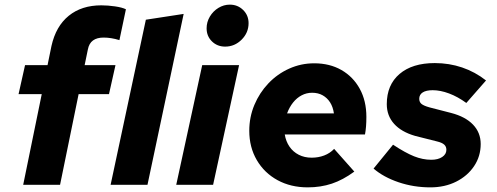

<svg xmlns="http://www.w3.org/2000/svg" viewBox="-20 -797 2145 828"><path d="M80 0 160 -391H60L88 -516H185L202 -599Q221 -684 276.5 -729Q332 -774 417 -774Q445 -774 476 -769.5Q507 -765 523 -757L495 -624Q459 -635 427 -635Q398 -635 381 -622.5Q364 -610 359 -584L345 -516H478L450 -391H319L239 0Z M457 0 609 -712 772 -737 616 0Z M951 -596Q917 -596 894 -618.5Q871 -641 871 -675Q871 -702 885 -725.5Q899 -749 922 -763Q945 -777 971 -777Q1005 -777 1028.5 -754Q1052 -731 1052 -697Q1052 -656 1022 -626Q992 -596 951 -596ZM740 0 852 -516H1011L899 0Z M1307 11Q1234 11 1177 -20Q1120 -51 1087.5 -106.5Q1055 -162 1055 -233Q1055 -292 1077 -344.5Q1099 -397 1137.5 -437.5Q1176 -478 1227 -501Q1278 -524 1335 -524Q1402 -524 1452.5 -495Q1503 -466 1531.5 -414Q1560 -362 1560 -293Q1560 -270 1558.5 -251.5Q1557 -233 1554 -217H1208Q1213 -187 1228.5 -164.5Q1244 -142 1268.5 -129.5Q1293 -117 1324 -117Q1353 -117 1378 -126.5Q1403 -136 1421 -155L1508 -57Q1459 -21 1411 -5Q1363 11 1307 11ZM1218 -308H1420Q1416 -336 1403.5 -355.5Q1391 -375 1371.5 -386Q1352 -397 1326 -397Q1302 -397 1281 -386Q1260 -375 1244 -355Q1228 -335 1218 -308Z M1836 11Q1764 11 1699 -11Q1634 -33 1591 -70L1675 -173Q1728 -138 1765.5 -123Q1803 -108 1840 -108Q1869 -108 1887 -120Q1905 -132 1905 -151Q1905 -165 1895.5 -173.5Q1886 -182 1865 -187L1770 -211Q1711 -228 1679.5 -263Q1648 -298 1648 -348Q1648 -431 1703 -478Q1758 -525 1855 -525Q1917 -525 1973 -506Q2029 -487 2076 -450L1991 -353Q1954 -380 1916.5 -394Q1879 -408 1846 -408Q1818 -408 1803 -398.5Q1788 -389 1788 -371Q1788 -357 1797.5 -349Q1807 -341 1832 -334L1925 -310Q1987 -294 2020 -259.5Q2053 -225 2053 -176Q2053 -123 2024.5 -80.5Q1996 -38 1947 -13.5Q1898 11 1836 11Z"/></svg>

Font: Red Hat Text VF
Style: Italic
Weight: 300
Italic angle: -12°
Designer: Pentagram, MCKL
Foundry: Pentagram, MCKL
Version: Version 1.023